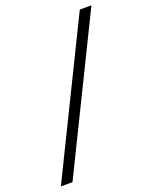

<svg xmlns="http://www.w3.org/2000/svg" viewBox="-143 -819 721 915"><g transform="rotate(-20 218.0 -361.5)"><path d="M4 19Q98 -173 190.5 -361.5Q283 -550 377 -742H436Q342 -550 249.5 -361.5Q157 -173 63 19Z"/></g></svg>

Font: Josefin Sans
Style: Italic
Weight: 400
Italic angle: -7.5°
Designer: Santiago Orozco
Foundry: Typemade